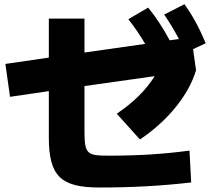

<svg xmlns="http://www.w3.org/2000/svg" viewBox="-20 -837 978 889"><path d="M440.4 31.2C587.9 31.2 719.7 24.4 865.2 7.8L857.4 -139.6C731.4 -123 619.1 -116.2 482.4 -116.2C379.9 -116.2 371.1 -125 371.1 -235.4V-438.5L696.3 -484.4C655.3 -419.4 597.7 -362.3 520.5 -310.5L627.9 -191.4C755.9 -276.4 853.5 -396.5 887.7 -511.7L874 -609.4L932.6 -636.7C903.3 -706.1 874 -761.7 834 -817.4L740.2 -769.5C765.6 -732.4 787.6 -695.8 808.6 -656.2L765.6 -650.4C735.4 -706.5 704.1 -754.9 666 -801.8L574.2 -748C604 -710.4 628.4 -673.8 652.3 -633.8L371.1 -593.8V-751H206.1V-570.3L4.9 -541L26.4 -388.7L206.1 -415V-201.2C206.1 -22.5 260.7 31.2 440.4 31.2Z"/></svg>

Font: Pretendard Black
Style: Regular
Weight: 900
Designer: Base glyphs from Inter by Rasmus Andersson; Hangeul glyphs from Noto Sans CJK(Source Han Sans) by Jang Soo-young and Kan
Foundry: Kil Hyung-jin
Version: Version 1.309;Glyphs 3.2 (3225)